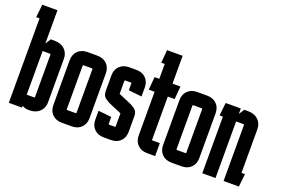

<svg xmlns="http://www.w3.org/2000/svg" viewBox="-95 -996 1897 1297"><g transform="rotate(20 854.0 -348.0)"><path d="M34 0V-607H10L20 -700H129V-461L154 -500H181Q227 -500 254.5 -474Q282 -448 282 -407V-93Q282 -53 254.5 -26.5Q227 0 181 0H177Q150 0 129 -13V0ZM182 -407H129V-93H182Q187 -93 187 -98V-402Q187 -407 182 -407Z M487 -406Q487 -411 482 -411H422Q417 -411 417 -406V-94Q417 -89 422 -89H482Q487 -89 487 -93ZM322 -89V-411Q322 -453 348 -478.5Q374 -504 416 -504H488Q530 -504 556 -478.5Q582 -453 582 -411V-89Q582 -47 556 -21.5Q530 4 488 4H416Q374 4 348 -21.5Q322 -47 322 -89Z M622 -157 717 -147V-98Q717 -93 722 -93H762Q767 -93 767 -98V-191L678 -229Q662 -236 642 -251Q622 -266 622 -300V-411Q622 -453 648 -478.5Q674 -504 716 -504H768Q810 -504 836 -478.5Q862 -453 862 -411V-347L767 -357V-406Q767 -411 762 -411H722Q717 -411 717 -406V-313L806 -275Q822 -268 842 -253Q862 -238 862 -204V-93Q862 -51 836 -25.5Q810 0 768 0H716Q674 0 648 -25.5Q622 -51 622 -93Z M1086 -93V0H1028Q986 0 960 -25.5Q934 -51 934 -93V-407H892L900 -500H934V-607H909L917 -700H1029V-500H1086L1078 -407H1029V-93Z M1276 -406Q1276 -411 1271 -411H1211Q1206 -411 1206 -406V-94Q1206 -89 1211 -89H1271Q1276 -89 1276 -93ZM1111 -89V-411Q1111 -453 1137 -478.5Q1163 -504 1205 -504H1277Q1319 -504 1345 -478.5Q1371 -453 1371 -411V-89Q1371 -47 1345 -21.5Q1319 4 1277 4H1205Q1163 4 1137 -21.5Q1111 -47 1111 -89Z M1425 0V-407H1401L1411 -500H1520V-461L1545 -500H1572Q1618 -500 1645.5 -474Q1673 -448 1673 -407V-93H1698L1688 0H1578V-402Q1578 -407 1573 -407H1520V0Z"/></g></svg>

Font: Karantina
Style: Regular
Weight: 400
Designer: Rony Koch
Foundry: Rony Koch
Version: Version 1.000; ttfautohint (v1.8.3)